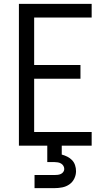

<svg xmlns="http://www.w3.org/2000/svg" viewBox="-20 -755 565 995"><path d="M78 0V-735H455V-664H157V-418H397V-347H157V-71H455V0ZM159 220V152H263Q271 152 279.5 151Q288 150 295.5 146.5Q303 143 308 136Q313 129 313 121Q313 112 308.5 104.5Q304 97 296.5 92.5Q289 88 280 86.5Q271 85 263 85H225V0H300V46Q315 50 329 57Q343 64 353.5 75Q364 86 369 101Q374 116 374 132Q374 152 365 170.5Q356 189 339.5 200.5Q323 212 303 216Q283 220 262 220Z"/></svg>

Font: Iosevka Pride
Style: Regular
Weight: 400
Monospace: yes
Designer: Belleve Invis
Foundry: Belleve Invis
Version: Version 30.3.1; ttfautohint (v1.8.4)